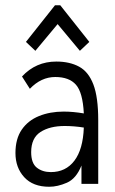

<svg xmlns="http://www.w3.org/2000/svg" viewBox="-20 -702 440 733"><path d="M168 11Q106 11 72.5 -25.5Q39 -62 39 -118Q39 -172 63 -207Q87 -242 129 -259Q171 -276 223 -276Q259 -276 300 -269Q296 -349 270 -378.5Q244 -408 191 -408Q137 -408 94 -363L64 -410Q117 -467 195 -467Q246 -467 282 -447.5Q318 -428 336.5 -379.5Q355 -331 355 -243V0H291V-70Q271 -20 235.5 -4.5Q200 11 168 11ZM99 -121Q99 -79 120.5 -62Q142 -45 174 -45Q231 -45 264 -88.5Q297 -132 300 -215Q282 -218 263 -219.5Q244 -221 227 -221Q170 -221 134.5 -198Q99 -175 99 -121ZM115 -508 79 -542 190 -682H210L321 -542L285 -508L200 -610Z"/></svg>

Font: Inconsolata Condensed
Style: Regular
Weight: 400
Width: 3
Monospace: yes
Designer: Raph Levien, Cyreal, Brenton Simpson
Foundry: Raph Levien, Cyreal, Google
Version: Version 3.000; ttfautohint (v1.8.2.53-6de2)